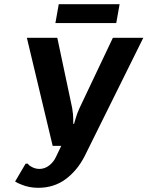

<svg xmlns="http://www.w3.org/2000/svg" viewBox="-20 -880 703 915"><path d="M83 0Q64 -7 52 -15L102 -100H112Q119 -91 127 -87Q146 -75 168 -75Q193 -75 214.5 -91.5Q236 -108 248 -135L272 -185H231L108 -700H253L324 -365Q329 -333 329 -314V-290H333Q337 -306 340 -314Q347 -339 359 -365L518 -700H663L383 -135Q348 -67 292.5 -26Q237 15 162 15Q119 15 83 0ZM244 -770 260 -860H550L534 -770Z"/></svg>

Font: Scada
Style: Bold Italic
Weight: 700
Italic angle: -10°
Version: Version 4.000